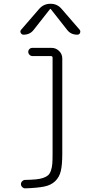

<svg xmlns="http://www.w3.org/2000/svg" viewBox="-20 -775 540 1025"><path d="M105.5 -589.8Q95.7 -589.8 90.8 -599.1Q85.9 -608.4 92.8 -616.2L187.5 -725.6Q211.9 -754.9 249.5 -754.9Q287.1 -754.9 310.5 -725.6L405.3 -616.2Q411.1 -608.4 407.2 -599.1Q403.3 -589.8 392.6 -589.8Q357.4 -589.8 337.9 -616.2L251 -726.6Q250 -727.5 249 -727.5L247.1 -726.6L160.2 -616.2Q140.6 -589.8 105.5 -589.8ZM114.3 185.5Q149.4 184.6 171.4 182.6Q193.4 180.7 210.4 174.8Q227.5 168.9 236.8 160.6Q246.1 152.3 252 135.3Q257.8 118.2 259.3 98.6Q260.7 79.1 260.7 46.9V-466.8Q260.7 -475.6 252 -475.6H153.3Q144.5 -475.6 137.7 -482.4Q130.9 -489.3 130.9 -498Q130.9 -506.8 137.2 -513.2Q143.6 -519.5 153.3 -519.5H254.9Q278.3 -519.5 295.4 -502.9Q312.5 -486.3 312.5 -462.9V46.9Q312.5 104.5 304.7 137.7Q296.9 170.9 274.4 192.4Q252 213.9 214.8 221.2Q177.7 228.5 114.3 230.5Q105.5 230.5 98.6 223.6Q91.8 216.8 91.8 208Q91.8 199.2 98.6 192.4Q105.5 185.5 114.3 185.5Z"/></svg>

Font: Rounded-X Mgen+ 2m light
Style: Regular
Weight: 200
Designer: [Source Han Sans]
Ryoko NISHIZUKA  (kana & ideographs); Paul D. Hunt (Latin, Greek & Cyrillic); Wenlong ZHANG  (bopomofo
Version: Version 1.059.20150602